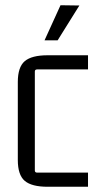

<svg xmlns="http://www.w3.org/2000/svg" viewBox="-20 -707 373 733"><path d="M150 -553 211 -687 283 -686 200 -553ZM316 6H162Q101 6 74.5 -16.5Q48 -39 48 -96V-394Q48 -451 74.5 -473.5Q101 -496 162 -496H316V-442H122Q113 -442 113 -434V-56Q113 -48 122 -48H316Z"/></svg>

Font: Gemunu Libre Light
Style: Regular
Weight: 300
Designer: Puspanada Ekanayake, Sola Matas, Pathum Egodawatta, Kosala Senevirathne
Foundry: mooniak
Version: Version 1.100